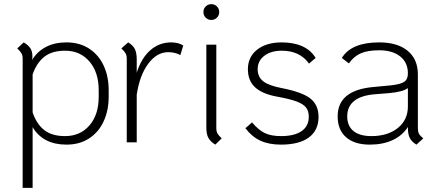

<svg xmlns="http://www.w3.org/2000/svg" viewBox="-20 -685 2111 924"><path d="M503 -251V-219Q503 -154 479 -101.5Q455 -49 409 -19Q363 11 300 11Q187 11 137 -73V219H89V-403Q89 -418 83.5 -428Q78 -438 63 -452L94 -481Q116 -468 126 -453Q136 -438 136 -413Q136 -403 135 -397Q158 -436 200 -458.5Q242 -481 300 -481Q363 -481 409 -451Q455 -421 479 -369Q503 -317 503 -251ZM455 -251Q455 -337 410.5 -389Q366 -441 293 -441Q230 -441 193 -411.5Q156 -382 137 -327V-144Q156 -88 193 -59Q230 -30 293 -30Q366 -30 410.5 -81.5Q455 -133 455 -219Z M862 -466 848 -420Q822 -434 790 -434Q735 -434 693.5 -378.5Q652 -323 638 -229V0H590V-403Q590 -418 584.5 -428Q579 -438 564 -452L597 -481Q620 -467 629 -449Q638 -431 638 -399V-335Q660 -405 703 -443Q746 -481 804 -481Q838 -481 862 -466Z M959 -627Q959 -643 970 -654Q981 -665 997 -665Q1013 -665 1024 -654Q1035 -643 1035 -627Q1035 -611 1024 -600Q1013 -589 997 -589Q981 -589 970 -600Q959 -611 959 -627ZM973 -72V-470H1021V-68Q1021 -53 1026.5 -43Q1032 -33 1047 -19L1016 11Q992 -4 982.5 -22Q973 -40 973 -72Z M1161 -68 1193 -96Q1224 -59 1254.5 -44.5Q1285 -30 1332 -30Q1397 -30 1431.5 -54Q1466 -78 1466 -123Q1466 -151 1452.5 -168Q1439 -185 1406.5 -197Q1374 -209 1313 -220Q1242 -233 1207.5 -265Q1173 -297 1173 -352Q1173 -411 1217.5 -446Q1262 -481 1336 -481Q1394 -481 1435.5 -462Q1477 -443 1499 -406L1467 -379Q1423 -441 1336 -441Q1284 -441 1252 -416.5Q1220 -392 1220 -352Q1220 -315 1246.5 -294Q1273 -273 1336 -261Q1434 -242 1473.5 -211Q1513 -180 1513 -122Q1513 -58 1466.5 -23.5Q1420 11 1332 11Q1274 11 1233 -8Q1192 -27 1161 -68Z M2017 -19 1984 11Q1961 -3 1952 -21Q1943 -39 1943 -70V-74Q1917 -33 1870 -11Q1823 11 1760 11Q1686 11 1645.5 -24.5Q1605 -60 1605 -125Q1605 -250 1774 -266L1859 -274Q1907 -279 1925 -291Q1943 -303 1943 -332Q1943 -384 1906 -413.5Q1869 -443 1805 -443Q1750 -443 1716.5 -428.5Q1683 -414 1659 -380L1625 -406Q1671 -481 1805 -481Q1893 -481 1942 -440.5Q1991 -400 1991 -327V-68Q1991 -52 1996 -42Q2001 -32 2017 -19ZM1943 -173V-261Q1919 -243 1854 -237L1780 -231Q1715 -225 1683 -198Q1651 -171 1651 -125Q1651 -79 1681 -54.5Q1711 -30 1767 -30Q1846 -30 1894.5 -69Q1943 -108 1943 -173Z"/></svg>

Font: KoHo Light
Style: Regular
Weight: 300
Version: Version 1.000; ttfautohint (v1.6)